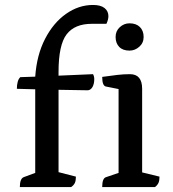

<svg xmlns="http://www.w3.org/2000/svg" viewBox="-20 -754 699 774"><path d="M60 0Q60 -34 76 -40L122 -57V-394L48 -396Q48 -412 51.5 -424.5Q55 -437 62 -443L122 -445Q128 -532 161.5 -597Q195 -662 246 -698Q297 -734 355 -734Q386 -734 401.5 -721.5Q417 -709 417 -689Q417 -675 409 -658H350Q281 -658 248.5 -615.5Q216 -573 216 -464V-449L355 -455Q360 -446 360 -435Q360 -417 353.5 -404.5Q347 -392 335 -390L216 -392V-60L286 -42Q286 -26 282 -17Q278 -8 267 0ZM392 0Q392 -36 408 -40L458 -57V-395L408 -405Q392 -407 392 -444Q427 -449 453 -452Q479 -455 504 -455Q553 -455 553 -396V-59L623 -42Q623 -26 619 -17Q615 -8 605 0ZM502 -550Q475 -550 460.5 -565Q446 -580 446 -605Q446 -629 463 -644.5Q480 -660 502 -660Q529 -660 544 -645Q559 -630 559 -605Q559 -581 541.5 -565.5Q524 -550 502 -550Z"/></svg>

Font: Petrona Medium
Style: Regular
Weight: 500
Designer: Ringo R. Seeber
Foundry: Ringo R. Seeber
Version: Version 2.001; ttfautohint (v1.8.3)